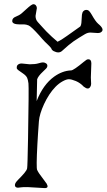

<svg xmlns="http://www.w3.org/2000/svg" viewBox="-20 -957 520 936"><path d="M198.2 -40 114.3 -44.9Q86.9 -44.9 80.6 -43.5Q52.7 -37.6 52.7 -55.2Q52.7 -65.4 69.1 -81.5Q85.4 -97.7 98.1 -112.5Q110.8 -127.4 112.3 -136.7Q114.3 -147 116.7 -282.2Q121.1 -531.7 118.7 -550.5Q116.2 -569.3 112.3 -577.6Q107.4 -588.4 92 -598.9Q76.7 -609.4 69.1 -615Q61.5 -620.6 61.5 -626.2Q61.5 -631.8 62.5 -634.8Q63.5 -637.7 66.4 -640.6Q73.2 -647.5 85.9 -647.5L124.5 -643.6Q152.3 -643.6 167.2 -648.2Q182.1 -652.8 189.5 -652.8Q196.8 -652.8 203.9 -648.4Q210.9 -644 210.9 -636.5Q210.9 -628.9 204.3 -622.3Q197.8 -615.7 189.5 -607.9Q165.5 -585.4 161.1 -570.3L158.7 -464.4Q189.9 -544.4 244.1 -583.5Q284.7 -612.3 326.7 -613.8Q338.4 -613.8 391.1 -657.7H391.6Q395.5 -660.6 399.9 -664.3Q404.3 -668 410.6 -668Q425.3 -668 425.3 -647.9L422.9 -579.1L424.3 -548.3Q424.3 -540 419.9 -533.2Q410.2 -517.6 389.6 -533.7V-533.2Q371.1 -553.2 349.6 -562Q328.1 -570.8 315.9 -570.8Q303.7 -570.8 285.2 -560.5Q266.6 -550.3 250.2 -533.4Q233.9 -516.6 219.7 -494.9Q205.6 -473.1 194.8 -449.7Q172.4 -400.9 169.7 -366.2Q167 -331.5 165.3 -304.4Q163.6 -277.3 162.1 -250.5Q156.2 -138.7 161.1 -128.4Q166 -118.2 171.9 -109.9L207.5 -61.5Q219.7 -40 198.2 -40ZM457.5 -795.9 420.4 -798.3Q407.2 -798.3 393.3 -790Q379.4 -781.7 365.2 -772.9Q351.1 -764.2 338.4 -755.4Q317.9 -741.2 282.7 -709Q267.6 -694.8 242.2 -707.5Q231.9 -712.9 229.5 -722.2Q221.7 -731.9 214.1 -738.8Q206.5 -745.6 199 -753.4Q191.4 -761.2 184.8 -768.6Q178.2 -775.9 170.9 -784.7Q131.8 -828.1 119.6 -833Q107.4 -837.9 99.1 -837.9H78.1Q39.6 -837.9 39.6 -854.5Q39.6 -869.1 56.9 -875.7Q74.2 -882.3 85.7 -892.1Q97.2 -901.9 107.4 -911.6Q134.3 -936.5 142.3 -936.5Q150.4 -936.5 155 -930.7Q159.7 -924.8 159.7 -917.5L153.3 -879.4Q153.3 -861.3 164.3 -849.4Q175.3 -837.4 185.3 -826.2Q195.3 -814.9 206.1 -803.7Q232.4 -776.9 260.7 -753.4Q277.8 -761.2 305.9 -781.5Q334 -801.8 371.6 -828.1Q377 -836.9 377.4 -855Q377.9 -873 379.4 -885Q380.9 -897 386.7 -902.8Q392.6 -908.7 401.1 -908.7Q409.7 -908.7 415.5 -902.1Q421.4 -895.5 427.2 -885.3Q445.8 -852.1 458.5 -841.3Q491.7 -814 473.6 -800.8Q467.3 -795.9 457.5 -795.9Z"/></svg>

Font: Snowburst One
Style: Regular
Weight: 400
Designer: Annet Stirling
Foundry: Annet Stirling
Version: Version 1.001